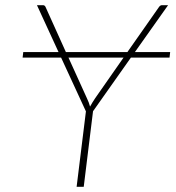

<svg xmlns="http://www.w3.org/2000/svg" viewBox="-20 -723 682 743"><path d="M206.5 -521.5 123 -703H146Q153.5 -703 156.5 -695.5L235 -521.5H473L595 -695.5Q600 -703 607 -703H630.5L502 -521.5H638.5L636 -500H486.5L340 -292.5L304 0H276.5L312.5 -292L216.5 -500H67.5L70 -521.5ZM328.5 -310.5Q332.5 -318.5 337.5 -326.2Q342.5 -334 348 -342.5L458 -500H245L316.5 -342.5Q320.5 -334 323.5 -326.2Q326.5 -318.5 328.5 -310.5Z"/></svg>

Font: Lato Thin
Style: Italic
Weight: 200
Italic angle: -7°
Designer: Lukasz Dziedzic
Foundry: tyPoland Lukasz Dziedzic
Version: Version 2.007; 2014-02-27